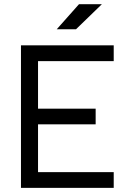

<svg xmlns="http://www.w3.org/2000/svg" viewBox="-20 -914 626 934"><path d="M82 0H533.2V-76.7H165V-309.1H445.3V-385.3H165V-616.7H533.2V-693.4H82ZM255.9 -771.5H349.6L475.6 -893.6H364.3Z"/></svg>

Font: Cascadia Code SemiLight
Style: Regular
Weight: 350
Monospace: yes
Designer: Aaron Bell
Foundry: Saja Typeworks
Version: Version 2404.023